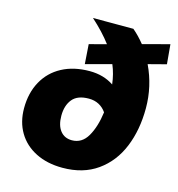

<svg xmlns="http://www.w3.org/2000/svg" viewBox="-111 -837 879 946"><g transform="rotate(15 329.0 -364.0)"><path d="M513 -678 649 -714 658 -614 566 -590Q614 -489 614 -378Q614 -267 578 -179Q542 -91 469.5 -39.5Q397 12 292 12Q214 12 155.5 -17.5Q97 -47 65.5 -100Q34 -153 34 -223Q34 -301 66.5 -360Q99 -419 159 -451Q219 -483 300 -483Q371 -483 423 -448Q417 -500 398 -545L267 -510L260 -610L347 -633Q308 -685 247 -740H453Q483 -715 513 -678ZM302 -131Q353 -131 381.5 -180Q410 -229 420 -305Q405 -327 382.5 -339Q360 -351 331 -351Q273 -351 247 -319Q221 -287 221 -235Q221 -186 242.5 -158.5Q264 -131 302 -131Z"/></g></svg>

Font: Azeret Mono ExtraBold
Style: Italic
Weight: 800
Italic angle: -12°
Designer: Martin Vácha
Foundry: Displaay
Version: Version 1.000; Glyphs 3.0.3, build 3074